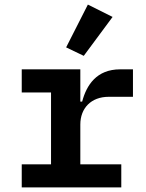

<svg xmlns="http://www.w3.org/2000/svg" viewBox="-20 -819 640 839"><path d="M472 -745 364 -799 269 -612 346 -575ZM75 0H510V-101H331V-275C331 -346 378 -396 455 -396H561V-516H505C402 -516 358 -447 339 -375H331V-516H75V-415H203V-101H75Z"/></svg>

Font: IBM Mono SemiBold
Style: Regular
Weight: 600
Monospace: yes
Designer: Mike Abbink, Paul van der Laan, Pieter van Rosmalen
Foundry: Bold Monday
Version: Version 2.3